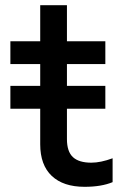

<svg xmlns="http://www.w3.org/2000/svg" viewBox="-20 -707 460 740"><path d="M135 -151V-288H20V-376H135V-460H20V-548H135V-687H238V-548H386V-460H238V-376H386V-288H238V-171Q238 -123 261 -101.5Q284 -80 332 -80Q368 -80 414 -97V-5Q371 13 306 13Q224 13 179.5 -29Q135 -71 135 -151Z"/></svg>

Font: Application Medium
Style: Regular
Weight: 500
Designer: Wei Huang
Foundry: Wei Huang
Version: Version 0.012